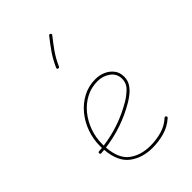

<svg xmlns="http://www.w3.org/2000/svg" viewBox="-246 -964 1073 1073"><g transform="rotate(-45 291.0 -427.0)"><path d="M487.3 -57.6Q450.2 -24.4 404.1 -11.7Q357.9 1 310.1 1Q229.5 1 174.1 -41Q118.7 -83 110.4 -182.6Q98.1 -181.6 85.9 -180.7Q78.1 -179.7 77.1 -188.5Q76.2 -196.3 85 -197.3Q97.2 -198.2 109.4 -199.2Q108.9 -207 108.9 -214.8Q108.9 -268.1 126.7 -318.4Q144.5 -368.7 177.5 -408.9Q210.4 -449.2 255.6 -473.1Q300.8 -497.1 355.5 -497.1Q386.7 -497.1 414.8 -484.9Q442.9 -472.7 460.9 -449.5Q479 -426.3 479 -393.1Q479 -363.3 464.6 -341.1Q450.2 -318.8 429.9 -302.7Q409.7 -286.6 391.6 -275.9Q268.6 -203.1 126.5 -184.6Q133.8 -90.8 184.1 -53.2Q234.4 -15.6 310.1 -15.6Q356.4 -15.6 399.4 -27.8Q442.4 -40 475.6 -70.3Q482.4 -76.2 487.8 -69.8Q493.7 -63 487.3 -57.6ZM355.5 -480.5Q305.7 -480.5 263.4 -458.3Q221.2 -436 190.4 -398.2Q159.7 -360.4 142.6 -313Q125.5 -265.6 125.5 -214.8Q125.5 -208 125.5 -201.2Q263.7 -219.7 382.8 -290.5Q410.2 -306.6 436.3 -331.5Q462.4 -356.4 462.4 -393.1Q462.4 -433.1 429.9 -456.8Q397.5 -480.5 355.5 -480.5ZM356.9 -853Q363.8 -847.2 358.4 -840.8Q331.1 -806.6 306.4 -771.7Q281.7 -736.8 260.7 -690.4Q257.3 -682.6 249.5 -686Q241.7 -689.5 245.1 -697.3Q266.6 -745.1 292 -781.2Q317.4 -817.4 344.7 -851.6Q350.6 -858.4 356.9 -853Z"/></g></svg>

Font: Mikhak-DS1-FD Thin
Style: Regular
Weight: 100
Designer: Amin Abedi
Version: Version 3.2